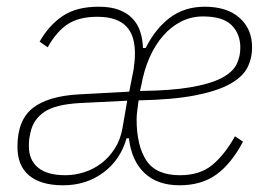

<svg xmlns="http://www.w3.org/2000/svg" viewBox="-20 -540 802 572"><path d="M175 -18Q203 -18 231 -27Q259 -36 282 -53.5Q305 -71 322 -97.5Q339 -124 345 -159L359 -240L218 -233Q145 -229 112 -206.5Q79 -184 71 -146Q67 -128 66.5 -120.5Q66 -113 66 -105Q66 -63 93.5 -40.5Q121 -18 175 -18ZM585 -491Q550 -491 520 -476Q490 -461 466 -433.5Q442 -406 425.5 -368.5Q409 -331 401 -286L397 -269Q489 -270 547.5 -280Q606 -290 639 -307Q672 -324 684 -347Q696 -370 696 -398Q696 -439 670 -465Q644 -491 585 -491ZM168 12Q102 12 67 -17Q32 -46 32 -103Q32 -182 77.5 -218Q123 -254 217 -259L365 -267L378 -333Q380 -346 381 -358Q382 -370 382 -381Q382 -405 376.5 -425Q371 -445 358 -459.5Q345 -474 323.5 -482Q302 -490 270 -490Q216 -490 182.5 -468.5Q149 -447 122 -399L98 -416Q126 -465 167 -492.5Q208 -520 274 -520Q309 -520 333.5 -511Q358 -502 374 -485.5Q390 -469 397.5 -446.5Q405 -424 406 -397H414Q443 -455 486.5 -487.5Q530 -520 590 -520Q656 -520 693.5 -487Q731 -454 731 -399Q731 -366 717 -338.5Q703 -311 665.5 -290Q628 -269 562 -256Q496 -243 393 -241Q391 -226 389 -211Q387 -196 387 -185Q387 -106 416 -62Q445 -18 516 -18Q576 -18 613 -49Q650 -80 680 -134L704 -118Q669 -52 624.5 -20Q580 12 515 12Q449 12 410.5 -24.5Q372 -61 364 -128H357Q339 -64 288 -26Q237 12 168 12Z"/></svg>

Font: IBM Plex Sans Cond ExtLt
Style: Italic
Weight: 200
Width: 3
Italic angle: -11°
Designer: Mike Abbink, Paul van der Laan, Pieter van Rosmalen
Foundry: Bold Monday
Version: Version 1.3